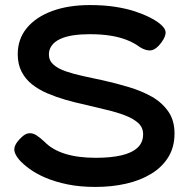

<svg xmlns="http://www.w3.org/2000/svg" viewBox="-20 -719 745 758"><path d="M357 19Q296 19 247 9Q198 -1 160.5 -17Q123 -33 97 -52Q71 -71 56 -88Q42 -105 38 -118.5Q34 -132 40.5 -146Q47 -160 64 -176Q80 -192 95 -193Q110 -194 124.5 -184.5Q139 -175 156 -159Q186 -128 236.5 -112Q287 -96 358 -96Q417 -96 458.5 -105.5Q500 -115 522.5 -135.5Q545 -156 545 -189Q545 -216 525.5 -233.5Q506 -251 473.5 -263.5Q441 -276 400 -285.5Q359 -295 315 -306Q277 -314 239 -325Q201 -336 167 -350.5Q133 -365 106.5 -386Q80 -407 65 -436.5Q50 -466 50 -505Q50 -565 86 -608.5Q122 -652 186 -675.5Q250 -699 335 -699Q391 -699 435.5 -692Q480 -685 513 -674Q546 -663 569 -651.5Q592 -640 605 -630Q631 -611 633.5 -594Q636 -577 617 -551Q597 -524 577.5 -520.5Q558 -517 532 -533Q511 -549 482.5 -560.5Q454 -572 417.5 -578Q381 -584 334 -584Q298 -584 268.5 -579.5Q239 -575 217.5 -565Q196 -555 184.5 -539.5Q173 -524 173 -504Q173 -480 191 -464Q209 -448 239.5 -437.5Q270 -427 309 -418.5Q348 -410 390 -401Q439 -390 489 -375Q539 -360 579 -337.5Q619 -315 644 -279.5Q669 -244 669 -192Q669 -139 645 -99.5Q621 -60 578 -33.5Q535 -7 478.5 6Q422 19 357 19Z"/></svg>

Font: Fredoka SemiExpanded Medium
Style: Regular
Weight: 500
Width: 6
Designer: Ben Nathan
Foundry: Milena B. Brandão, Ben Nathan
Version: Version 2.001